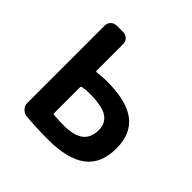

<svg xmlns="http://www.w3.org/2000/svg" viewBox="-141 -648 782 782"><g transform="rotate(45 250.0 -257.0)"><path d="M178.7 -236.3V-87.9Q178.7 -82 183.6 -82Q210 -79.1 241.2 -79.1Q299.8 -79.1 328.1 -100.6Q356.4 -122.1 356.4 -168Q356.4 -206.1 326.7 -226.1Q296.9 -246.1 219.7 -246.1Q206.1 -246.1 183.6 -242.2Q178.7 -240.2 178.7 -236.3ZM108.4 1Q93.8 -1 83 -12.2Q72.3 -23.4 72.3 -38.1V-485.4Q72.3 -500 82.5 -509.8Q92.8 -519.5 108.4 -519.5H143.6Q158.2 -519.5 168.5 -509.8Q178.7 -500 178.7 -485.4V-331.1Q178.7 -327.1 184.6 -327.1Q218.8 -331.1 239.3 -331.1Q352.5 -331.1 406.2 -290Q460 -249 460 -165Q460 -76.2 404.3 -34.7Q348.6 6.8 237.3 6.8Q169.9 6.8 108.4 1Z"/></g></svg>

Font: Rounded-L Mgen+ 1m medium
Style: Regular
Weight: 500
Designer: [Source Han Sans]
Ryoko NISHIZUKA  (kana & ideographs); Paul D. Hunt (Latin, Greek & Cyrillic); Wenlong ZHANG  (bopomofo
Version: Version 1.059.20150602